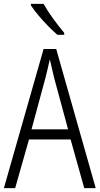

<svg xmlns="http://www.w3.org/2000/svg" viewBox="-20 -967 512 987"><path d="M413 0 343 -250H129L58 0H0L204 -715H269L472 0ZM258 -568Q253 -591 247 -615.5Q241 -640 236 -662Q231 -639 225.5 -615.5Q220 -592 214 -568L142 -302H330ZM204 -947Q224 -911 254 -870Q284 -829 310 -798V-788H275Q253 -807 227 -833.5Q201 -860 177.5 -888Q154 -916 139 -939V-947Z"/></svg>

Font: Noto Sans Gurmukhi UI Condensed Light
Style: Regular
Weight: 300
Width: 3
Designer: Jelle Bosma - Monotype Design Team
Foundry: Monotype Imaging Inc.
Version: Version 2.004; ttfautohint (v1.8.4.7-5d5b)